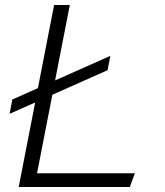

<svg xmlns="http://www.w3.org/2000/svg" viewBox="-20 -750 660 770"><path d="M18.5 -293.5 121 -339 55 0H500.5L521 -55H128.5L190 -370L411.5 -468.5L422.5 -526L201 -427.5L260 -730H197L132 -396.5L29.5 -351Z"/></svg>

Font: Monaspace Krypton ExtraLight
Style: Italic
Weight: 200
Italic angle: -11°
Designer: Riley Cran & the Lettermatic Team
Foundry: Lettermatic
Version: Version 1.101 (Monaspace Krypton)